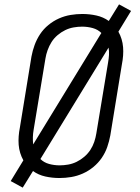

<svg xmlns="http://www.w3.org/2000/svg" viewBox="-20 -807 640 879"><path d="M84 52 29 22 87 -73Q78 -89 72.5 -107Q67 -125 65.5 -144Q64 -163 65.5 -183Q67 -203 71 -223L124 -548Q129 -575 138.5 -601Q148 -627 163.5 -650.5Q179 -674 201.5 -692.5Q224 -711 250 -722.5Q276 -734 303 -738.5Q330 -743 357 -743Q390 -743 421.5 -736Q453 -729 478 -711L525 -787L580 -757L522 -662Q531 -646 536.5 -628Q542 -610 543.5 -591Q545 -572 543.5 -552Q542 -532 538 -512L485 -187Q480 -160 471 -134Q462 -108 446 -84.5Q430 -61 407.5 -42.5Q385 -24 359 -12.5Q333 -1 306 3.5Q279 8 252 8Q219 8 187.5 1Q156 -6 131 -24ZM132 -146 444 -656Q428 -672 404.5 -678.5Q381 -685 356 -685Q337 -685 317 -681.5Q297 -678 278.5 -669Q260 -660 243.5 -646Q227 -632 216 -614.5Q205 -597 198 -577.5Q191 -558 188 -539L134 -213Q131 -196 130.5 -179Q130 -162 132 -146ZM253 -50Q272 -50 292 -53.5Q312 -57 330.5 -66Q349 -75 365.5 -89Q382 -103 393.5 -120.5Q405 -138 411.5 -157.5Q418 -177 421 -196L475 -522Q478 -539 479 -556Q480 -573 477 -589L165 -79Q181 -63 204.5 -56.5Q228 -50 253 -50Z"/></svg>

Font: Iosevka Etoile Light
Style: Italic
Weight: 300
Italic angle: -9°
Designer: Belleve Invis
Foundry: Belleve Invis
Version: Version 22.1.2; ttfautohint (v1.8.4)